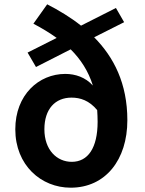

<svg xmlns="http://www.w3.org/2000/svg" viewBox="-20 -857 671 891"><path d="M313 -106C244 -106 186 -161 186 -257C186 -351 236 -404 312 -404C352 -404 394 -391 431 -346C432 -329 433 -311 433 -292C433 -170 388 -106 313 -106ZM556 -754 518 -820 356 -738C307 -777 253 -809 199 -837L135 -747C175 -726 211 -704 243 -681L108 -613L147 -546L308 -628C355 -581 390 -527 411 -460C377 -498 330 -514 283 -514C160 -514 51 -417 51 -257C51 -90 171 14 308 14C470 14 571 -116 571 -299C571 -470 508 -592 417 -684Z"/></svg>

Font: Source Han Sans Old Style Bold
Style: Regular
Weight: 700
Designer: Ryoko NISHIZUKA (kana & ideographs); Paul D. Hunt (Latin, Greek & Cyrillic); Wenlong ZHANG (bopomofo); Sandoll Communica
Foundry: Adobe Systems Incorporated
Version: Version 1.004;PS 1.004;hotconv 1.0.81;makeotf.lib2.5.63406